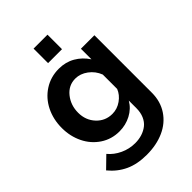

<svg xmlns="http://www.w3.org/2000/svg" viewBox="-272 -843 1179 1179"><g transform="rotate(-45 317.0 -253.5)"><path d="M252 -604V-730H373V-604ZM29.8 -262.2Q29.8 -337.4 60.5 -399.2Q91.3 -460.9 147.5 -497.1Q203.6 -533.2 273.9 -533.2Q333 -533.2 379.4 -506.3Q425.8 -479.5 457 -432.1V-523.9H574.2V-24.9Q574.2 50.8 536.4 107.7Q498.5 164.6 432.9 193.8Q367.2 223.1 283.2 223.1Q200.7 223.1 141.4 195.3Q82 167.5 38.1 113.8L110.8 43Q141.1 79.6 186.8 100.8Q232.4 122.1 283.2 122.1Q315.4 122.1 343.3 113.3Q371.1 104.5 393.1 87.2Q415 69.8 427.5 41Q439.9 12.2 439.9 -24.9V-90.8Q414.1 -46.4 367.2 -21.7Q320.3 2.9 266.1 2.9Q197.8 2.9 143.3 -33.2Q88.9 -69.3 59.3 -129.9Q29.8 -190.4 29.8 -262.2ZM439.9 -191.9V-316.9Q422.4 -362.3 384 -390.6Q345.7 -418.9 303.2 -418.9Q243.7 -418.9 205.3 -370.8Q167 -322.8 167 -257.8Q167 -192.9 208.5 -148.4Q250 -104 311 -104Q353.5 -104 389.4 -129.4Q425.3 -154.8 439.9 -191.9Z"/></g></svg>

Font: Rawline
Style: Bold
Weight: 700
Designer: Matt McInerney, Pablo Impallari, Rodrigo Fuenzalida
Foundry: Matt McInerney, Pablo Impallari, Rodrigo Fuenzalida
Version: Version 4.020;PS 004.020;hotconv 1.0.88;makeotf.lib2.5.64775